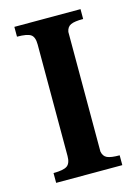

<svg xmlns="http://www.w3.org/2000/svg" viewBox="-90 -591 456 642"><g transform="rotate(-15 138.5 -270.0)"><path d="M84 -77V-463Q84 -489 71.5 -497.5Q59 -506 24 -506V-540H253V-506Q223 -506 210 -500Q197 -494 194 -477V-63Q197 -46 210 -40Q223 -34 253 -34V0H24V-34Q59 -34 71.5 -43Q84 -52 84 -77Z"/></g></svg>

Font: Girassol
Style: Regular
Weight: 400
Width: 3
Designer: Liam Spradlin
Version: Version 1.004